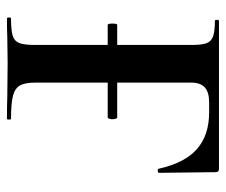

<svg xmlns="http://www.w3.org/2000/svg" viewBox="-70 -596 665 566"><g transform="rotate(90 263.0 -312.5)"><path d="M49 -311Q49 -325 53 -325H326Q328 -325 329.5 -320.5Q331 -316 331 -311Q331 -306 329.5 -301.5Q328 -297 326 -297H53Q49 -297 49 -311ZM34 -12Q69 -12 85 -17Q101 -22 106.5 -36.5Q112 -51 112 -81V-544Q112 -574 107 -588Q102 -602 87 -607.5Q72 -613 41 -613Q38 -613 38 -619Q38 -625 41 -625H477Q487 -625 487 -616L489 -448Q489 -445 483.5 -444.5Q478 -444 477 -447Q460 -524 419 -560Q378 -596 311 -596H281Q251 -596 237 -583Q223 -570 223 -543V-85Q223 -54 231 -39Q239 -24 261 -18Q283 -12 330 -12Q332 -12 332 -6Q332 0 330 0Q289 0 266 -1L164 -2L89 -1Q69 0 34 0Q31 0 31 -6Q31 -12 34 -12Z"/></g></svg>

Font: Cormorant Unicase
Style: Bold
Weight: 700
Designer: Christian Thalmann (Catharsis Fonts)
Foundry: Catharsis Fonts
Version: Version 4.000